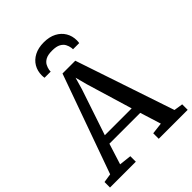

<svg xmlns="http://www.w3.org/2000/svg" viewBox="-277 -1119 1259 1259"><g transform="rotate(-45 352.0 -490.0)"><path d="M54.5 -60.5 301 -749H419.5L651 -60.5L713 -51V0H444.5V-51L524.5 -60.5L479 -206H193L147 -60.5L232 -51V0H-7.5V-51ZM460 -266.5 363.5 -587.5 342 -669 318 -585.5 211 -266.5ZM358.5 -980.5Q410 -980.5 446.2 -961.5Q482.5 -942.5 502 -909.8Q521.5 -877 521.5 -836Q521.5 -830.5 521 -824.5Q520.5 -818.5 519.5 -812.5H462Q462 -815.5 462 -819.5Q462 -823.5 461 -828Q458.5 -845 449.5 -862.5Q440.5 -880 419.2 -891.8Q398 -903.5 358.5 -903.5Q319.5 -903.5 298.2 -891.8Q277 -880 268 -862.5Q259 -845 256 -828Q255.5 -823.5 255.2 -819.5Q255 -815.5 255 -812.5H198Q197 -818.5 196.5 -824.5Q196 -830.5 196 -836Q196 -877 215.2 -909.8Q234.5 -942.5 271 -961.5Q307.5 -980.5 358.5 -980.5Z"/></g></svg>

Font: Merriweather Medium
Style: Regular
Weight: 500
Version: Version 2.100